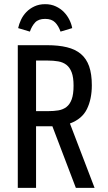

<svg xmlns="http://www.w3.org/2000/svg" viewBox="-20 -905 521 925"><path d="M65.7 0H153.7V-296.6H232.4L345.4 0H435.6L316.9 -310.1Q375.4 -331.7 398.9 -379.8Q422.4 -427.9 422.4 -494.3Q422.4 -548.4 409.5 -585.3Q396.6 -622.1 370 -644.7Q343.4 -667.3 302.7 -677.3Q262 -687.3 207.1 -687.3H65.7ZM153.7 -369.6V-613.3H208.9Q237.3 -613.3 260.5 -609.3Q283.7 -605.3 300.1 -592.6Q316.4 -579.9 325.4 -556.1Q334.4 -532.4 334.4 -492.3Q334.4 -450.9 325.4 -426.4Q316.4 -401.9 299.9 -389.4Q283.3 -376.9 261.1 -373.2Q239 -369.6 212 -369.6ZM197.6 -884.9Q168.3 -884.9 145.5 -874.1Q122.7 -863.4 106.9 -846.9Q91 -830.4 81.3 -809.9Q71.6 -789.3 67.4 -769.6L124 -752.7Q133.3 -779.7 149.4 -796.9Q165.6 -814 197.4 -814Q229 -814 245.6 -796.9Q262.3 -779.7 271.6 -752.7L327.9 -769.6Q324.4 -789.3 314.2 -809.9Q304 -830.4 288 -846.9Q272 -863.4 249.2 -874.1Q226.4 -884.9 197.6 -884.9Z"/></svg>

Font: Secuela Black
Style: Regular
Weight: 900
Designer: Fernando Haro
Foundry: deFharo
Version: Version 1.704